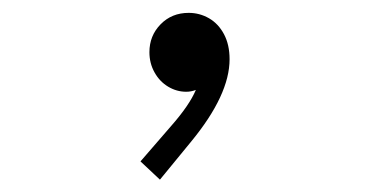

<svg xmlns="http://www.w3.org/2000/svg" viewBox="-20 -137 602 303"><path d="M201.7 117.7 249.5 62.5Q278.8 29.3 289.1 4.9Q281.7 7.8 273.9 7.8Q258.8 7.8 245.4 -0.2Q231.9 -8.3 223.9 -22.7Q215.8 -37.1 215.8 -54.7Q215.8 -80.6 233.4 -98.6Q251 -116.7 277.8 -116.7Q294.9 -116.7 309.8 -108.2Q324.7 -99.6 333.5 -83Q342.3 -66.4 342.3 -43.5Q342.3 12.7 281.7 86.4L232.4 146.5Z"/></svg>

Font: Reddit Mono Light
Style: Regular
Weight: 300
Monospace: yes
Designer: Stephen Hutchings
Foundry: Reddit
Version: Version 1.011